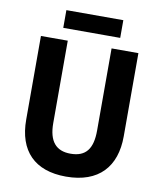

<svg xmlns="http://www.w3.org/2000/svg" viewBox="-95 -950 869 1036"><g transform="rotate(10 339.5 -432.5)"><path d="M496 -875H184V-778H496ZM607 -258V-714H460V-264C460 -164 424 -116 340 -116C261 -116 220 -162 220 -263V-714H73V-256C73 -85 165 10 337 10C517 10 607 -92 607 -258Z"/></g></svg>

Font: Noto Sans Georgian SemiCondensed Bold
Style: Regular
Weight: 700
Width: 4
Designer: Monotype Design Team, Akaki Razmadze
Foundry: Google LLC
Version: Version 2.005